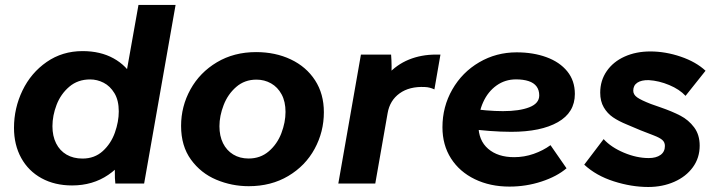

<svg xmlns="http://www.w3.org/2000/svg" viewBox="-20 -740 2889 774"><path d="M447 -112 504.8 -407.6H482.6L538.2 -720H687.8L561 0H445Q442.6 -17.6 442.9 -54.1Q443.2 -90.6 447 -112ZM547 -304.6Q547 -220.8 513.2 -149.4Q479.4 -78 416.6 -35.2Q353.8 7.6 270.6 7.6Q200.8 7.6 147.7 -21.4Q94.6 -50.4 65.5 -103.2Q36.4 -156 36.4 -224.6Q36.4 -304.2 70.7 -375.3Q105 -446.4 168.2 -490.2Q231.4 -534 313 -534Q384.8 -534 437.8 -504.7Q490.8 -475.4 518.9 -423.1Q547 -370.8 547 -304.6ZM191.4 -231.2Q191.4 -191.6 206.2 -162.1Q221 -132.6 248.3 -116.7Q275.6 -100.8 312.6 -100.8Q361.2 -100.8 394.3 -130.9Q427.4 -161 443.1 -205.3Q458.8 -249.6 458.8 -290.8Q458.8 -335.6 441.3 -364.4Q423.8 -393.2 397.7 -406.5Q371.6 -419.8 343.4 -419.8Q293.8 -419.8 259.3 -390.4Q224.8 -361 208.1 -317.4Q191.4 -273.8 191.4 -231.2Z M710 -232.4Q710 -311.2 747.7 -379.5Q785.4 -447.8 854.3 -488.9Q923.2 -530 1012.4 -530Q1090 -530 1152.3 -500.5Q1214.6 -471 1250.1 -416.3Q1285.6 -361.6 1285.6 -287.6Q1285.6 -208.6 1248.4 -140.1Q1211.2 -71.6 1142.1 -30.5Q1073 10.6 982.6 10.6Q914.2 10.6 851.9 -15.6Q789.6 -41.8 749.8 -96.6Q710 -151.4 710 -232.4ZM1131 -288.8Q1131 -330.4 1115.2 -359.6Q1099.4 -388.8 1072.7 -403.9Q1046 -419 1013.8 -419Q966.2 -419 932.3 -389.6Q898.4 -360.2 881.5 -316.3Q864.6 -272.4 864.6 -231.2Q864.6 -192 879 -162.8Q893.4 -133.6 920.1 -117.3Q946.8 -101 982.2 -101Q1029.8 -101 1063.7 -130.1Q1097.6 -159.2 1114.3 -203.1Q1131 -247 1131 -288.8Z M1435 -520H1556.6Q1558.4 -498.6 1558.6 -472.4Q1558.8 -446.2 1557 -427L1541.8 -438.4Q1578.6 -479.4 1628.3 -499.7Q1678 -520 1738 -520H1755.6L1731.2 -379.6Q1712.2 -388.6 1692.6 -389.2Q1630.6 -392.2 1591 -363.7Q1551.4 -335.2 1542.6 -283.8L1492.8 0H1343.8Z M1763.6 -227.2Q1763.6 -309.8 1803.4 -379.3Q1843.2 -448.8 1911.8 -488.9Q1980.4 -529 2062.6 -529Q2129.4 -529 2182.8 -509.5Q2236.2 -490 2266.8 -452.4Q2297.4 -414.8 2297.4 -361.2Q2297.4 -286.6 2229 -247.6Q2160.6 -208.6 2040.8 -208.6Q1958.4 -208.6 1851.2 -223L1863.4 -304.2Q1944 -292 2007.6 -292Q2074 -292 2113.9 -307.6Q2153.8 -323.2 2153.8 -355.2Q2153.8 -377 2143 -391.5Q2132.2 -406 2111 -413Q2089.8 -420 2060.2 -420Q2016.2 -420 1981.7 -395.4Q1947.2 -370.8 1927.9 -328.4Q1908.6 -286 1908.6 -235.8Q1908.6 -174 1947.8 -140.2Q1987 -106.4 2052.6 -106.4Q2093.2 -106.4 2131.3 -119.7Q2169.4 -133 2199.2 -154.8L2263.8 -61.6Q2225.2 -28.6 2163.1 -8.2Q2101 12.2 2033.8 12.2Q1955.8 12.2 1894.2 -17.6Q1832.6 -47.4 1798.1 -101.4Q1763.6 -155.4 1763.6 -227.2Z M2335.2 -76.2 2413.4 -179.2Q2443.2 -146.4 2494.8 -124.6Q2546.4 -102.8 2595.4 -102.8Q2625 -102.8 2642.7 -115.4Q2660.4 -128 2660.4 -151.6Q2660.4 -166.4 2650.2 -175.5Q2640 -184.6 2616.2 -193.8Q2562.8 -213.6 2507.2 -238Q2473.8 -251.6 2451 -267.2Q2428.2 -282.8 2413.9 -307.4Q2399.6 -332 2399.6 -366.4Q2399.6 -415.2 2425.8 -453.2Q2452 -491.2 2498 -511.9Q2544 -532.6 2601.6 -532.6Q2662.6 -532.6 2724.2 -511.6Q2785.8 -490.6 2824.2 -454.8L2743.6 -353.6Q2719.4 -379.8 2677.8 -397.2Q2636.2 -414.6 2595.2 -417Q2565.4 -417.6 2549.1 -406.6Q2532.8 -395.6 2532.8 -374.4Q2532.8 -358.6 2548.6 -347.4Q2564.4 -336.2 2604 -320.8Q2619.8 -315.8 2642.2 -307.4Q2689.6 -291 2722.7 -273.8Q2755.8 -256.6 2778.2 -226.7Q2800.6 -196.8 2800.6 -152.8Q2800.6 -103.6 2773.1 -65.8Q2745.6 -28 2698.1 -7.1Q2650.6 13.8 2593.2 13.8Q2525.6 13.8 2454.3 -9Q2383 -31.8 2335.2 -76.2Z"/></svg>

Font: Fixel Italic Variable Display Thin
Style: Italic
Weight: 100
Italic angle: -10°
Designer: AlfaBravo + MacPaw
Foundry: Kyrylo Tkachov, Marchela Mozhyna, Serhii Makarenko, Maria Weinstein, Zakhar Kryvoshyya
Version: Version 1.210;Glyphs 3.2 (3217)